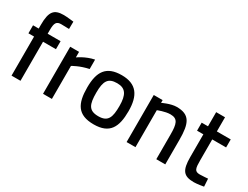

<svg xmlns="http://www.w3.org/2000/svg" viewBox="-67 -1237 2281 1763"><g transform="rotate(30 1074.0 -355.5)"><path d="M179 -414H316V-499H179V-537C179 -615 194 -637 244 -637C275 -637 327 -635 327 -635L328 -713C328 -713 256 -722 223 -722C121 -722 84 -682 84 -538V-499H24V-414H84V0H179Z M418 0H512V-350C512 -350 583 -393 675 -411V-511C583 -493 512 -440 512 -440V-499H418Z M960 -510C796 -510 740 -421 740 -254C740 -82 789 11 960 11C1130 11 1178 -86 1178 -254C1178 -419 1118 -510 960 -510ZM960 -75C857 -75 836 -130 836 -254C836 -377 864 -425 960 -425C1049 -425 1082 -373 1082 -254C1082 -135 1063 -75 960 -75Z M1398 0V-392C1398 -392 1470 -422 1526 -422C1606 -422 1619 -373 1619 -260V0H1714V-261C1714 -435 1681 -510 1542 -510C1480 -510 1398 -470 1398 -470V-499H1304V0Z M2120 -414V-499H1973V-649H1879V-499H1812V-414H1879V-174C1879 -30 1914 11 2023 11C2058 11 2125 -1 2125 -1L2120 -83C2120 -83 2063 -78 2035 -78C1978 -78 1973 -106 1973 -196V-414Z"/></g></svg>

Font: TitilliumText22L
Style: 600 wt
Weight: 600
Designer: Campivisivi
Foundry: Campivisivi
Version: 1.000